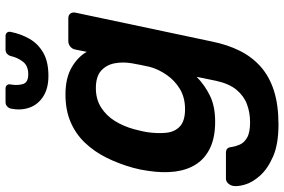

<svg xmlns="http://www.w3.org/2000/svg" viewBox="-204 -598 1001 676"><g transform="rotate(-90 296.0 -260.5)"><path d="M195 220Q126 220 82.5 201Q39 182 15 155Q-9 128 -16.5 101.5Q-24 75 -21 60Q-19 50 -12 42.5Q-5 35 5 35H95Q105 35 110 39.5Q115 44 116 56Q118 69 124.5 84Q131 99 149 109.5Q167 120 203 120Q237 120 266.5 109Q296 98 317.5 72Q339 46 349 0L363 -68Q333 -39 296 -21Q259 -3 205 -3Q150 -3 113 -20.5Q76 -38 55.5 -69.5Q35 -101 29.5 -144Q24 -187 32 -239Q34 -254 36.5 -266Q39 -278 43 -293Q57 -343 78.5 -386Q100 -429 131 -461.5Q162 -494 204 -512Q246 -530 301 -530Q358 -530 395.5 -508.5Q433 -487 451 -455L459 -495Q461 -506 469.5 -513Q478 -520 489 -520H569Q580 -520 585.5 -513Q591 -506 589 -495L487 -13Q476 41 454.5 84Q433 127 398.5 157.5Q364 188 314 204Q264 220 195 220ZM249 -109Q290 -109 320 -127Q350 -145 370 -174Q390 -203 398 -233Q401 -246 405 -266Q409 -286 411 -298Q416 -329 410.5 -357.5Q405 -386 384.5 -404.5Q364 -423 323 -423Q284 -423 255 -404.5Q226 -386 207.5 -356Q189 -326 179 -290Q176 -278 173 -266Q170 -254 168 -241Q163 -206 166 -175.5Q169 -145 188.5 -127Q208 -109 249 -109ZM366 -590Q322 -590 293.5 -608.5Q265 -627 254.5 -657Q244 -687 251 -722Q253 -730 259 -735.5Q265 -741 274 -741H321Q330 -741 334 -735.5Q338 -730 336 -722Q332 -699 337.5 -680Q343 -661 372 -661Q402 -661 416.5 -680Q431 -699 436 -722Q438 -730 444 -735.5Q450 -741 459 -741H506Q515 -741 519 -735.5Q523 -730 521 -722Q514 -687 497 -657Q480 -627 448.5 -608.5Q417 -590 366 -590Z"/></g></svg>

Font: Rubik Medium
Style: Italic
Weight: 500
Italic angle: -12°
Designer: Hubert and Fischer
Foundry: Hubert and Fischer
Version: Version 2.300;gftools[0.9.30]